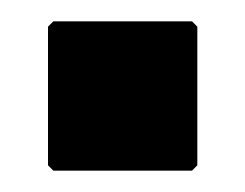

<svg xmlns="http://www.w3.org/2000/svg" viewBox="-20 -160 230 180"><path d="M30 0H160L165 -5V-135L160 -140H30L25 -135V-5Z"/></svg>

Font: MikodacsPCS
Style: Regular
Weight: 900
Designer: gluk (gluksza@wp.pl)
Foundry: gluk (gluksza@wp.pl)
Version: Version 0.27